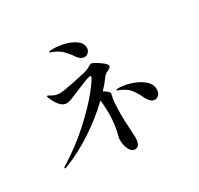

<svg xmlns="http://www.w3.org/2000/svg" viewBox="-179 -1043 1359 1313"><g transform="rotate(-30 500.0 -386.0)"><path d="M354 -817Q354 -824 385 -824Q430 -824 478 -812Q526 -800 559 -775.5Q592 -751 592 -715Q592 -694 578.5 -680.5Q565 -667 548 -667Q532 -667 517 -677.5Q502 -688 492 -704Q476 -730 446 -761Q416 -792 373 -807Q370 -808 364 -810Q358 -812 356 -813.5Q354 -815 354 -817ZM636 -506Q613 -496 601 -479Q571 -437 537 -402Q580 -376 580 -362Q580 -357 575.5 -340Q571 -323 569 -307Q565 -249 565 -207Q565 -146 570 -81L571 -51Q573 -31 573 -20Q573 52 531 52Q504 52 488 19Q472 -14 472 -50Q472 -64 473 -70Q498 -157 498 -254Q498 -278 494 -340L491 -355Q401 -269 288.5 -194.5Q176 -120 65 -78Q58 -75 53 -75Q47 -75 47 -79Q47 -83 59 -90Q188 -170 292 -265Q396 -360 457 -436.5Q518 -513 519 -530Q519 -535 514 -535Q499 -535 473 -525Q447 -515 397 -494Q351 -474 324.5 -464Q298 -454 285 -454Q255 -454 231 -482.5Q207 -511 191 -553Q189 -559 189 -562Q189 -566 193 -566Q197 -566 214 -556Q242 -537 281 -537Q304 -537 402 -557Q500 -577 519 -586Q524 -588 542 -598Q555 -607 562 -607Q570 -607 595 -592.5Q620 -578 641.5 -560.5Q663 -543 663 -532Q663 -518 636 -506ZM864 -230Q864 -205 850.5 -189.5Q837 -174 818 -174Q799 -174 783 -190.5Q767 -207 756 -233Q735 -277 711 -305Q687 -333 642 -351Q640 -352 633 -355Q626 -358 624 -359.5Q622 -361 622 -363Q622 -365 627.5 -366.5Q633 -368 639 -368Q682 -368 735 -351.5Q788 -335 826 -304Q864 -273 864 -230Z"/></g></svg>

Font: Shippori Mincho SemiBold
Style: Regular
Weight: 600
Designer: FONTDASU
Foundry: FONTDASU / Google Inc. / but / Adobe
Version: Version 3.110; ttfautohint (v1.8.3)